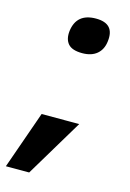

<svg xmlns="http://www.w3.org/2000/svg" viewBox="-122 -565 543 804"><g transform="rotate(15 149.5 -162.5)"><path d="M98 -431Q108 -510 192 -510Q274 -510 264 -431Q260 -395 236.5 -375Q213 -355 173 -355Q129 -355 111.5 -375Q94 -395 98 -431ZM-13 185 75 -65H238L88 185Z"/></g></svg>

Font: Haskoy ExtraBold
Style: Italic
Weight: 800
Designer: Ertekin Erdin
Foundry: Ertekin Erdin
Version: Version 2.000; ttfautohint (v1.8.4.7-5d5b)